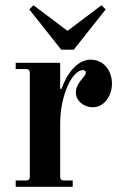

<svg xmlns="http://www.w3.org/2000/svg" viewBox="-20 -714 474 734"><path d="M92 -678 214 -524H262L384 -678L368 -694L238 -596L108 -694ZM40 0H258V-24H226C214 -24 210 -28 210 -40V-241C210 -350 256 -446 297 -446C305 -446 308 -441 308 -436C308 -429 301 -421 294 -413C282 -399 270 -381 270 -361C270 -329 299 -304 335 -304C377 -304 408 -346 408 -394C408 -446 375 -486 326 -486C275 -486 234 -430 215 -374L210 -375V-474H40V-450H78C90 -450 94 -446 94 -434V-40C94 -28 90 -24 78 -24H40Z"/></svg>

Font: Old Standard
Style: Bold
Weight: 700
Designer: Alexey Kryukov <alexios@thessalonica.org.ru>
Version: Version 2.0.2